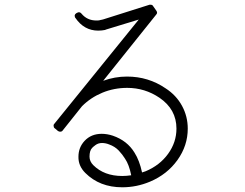

<svg xmlns="http://www.w3.org/2000/svg" viewBox="-20 -776 1040 815"><path d="M413 -169Q428 -169 443 -163Q468 -154 484 -137Q500 -120 511 -102Q528 -77 537 -32Q517 -29 499 -29Q422 -29 376 -75Q360 -91 360 -111Q360 -137 371 -148Q373 -151 385 -160Q397 -169 413 -169ZM499 19Q560 19 617 -5Q690 -36 733.5 -97Q777 -158 777 -230Q777 -282 752.5 -327Q728 -372 683 -401Q610 -451 519 -451Q467 -451 418 -433L643 -714Q650 -721 644 -730L630 -750Q627 -756 619 -756Q617 -756 616.5 -756Q616 -756 615 -756L416 -693Q413 -693 412 -692H410Q406 -691 402.5 -690Q399 -689 395 -689Q393 -689 392 -689Q391 -689 389 -689Q350 -689 326 -718Q321 -724 315 -724Q312 -724 308 -722L304 -720Q298 -716 297 -711Q297 -703 300 -700Q337 -646 397 -646Q412 -646 427 -649L428 -650L569 -693L211 -251Q206 -246 208 -240Q208 -234 213 -231L226 -220Q231 -217 235 -217Q243 -217 246 -222L328 -325Q365 -362 414.5 -382.5Q464 -403 520 -403Q595 -403 657 -361Q729 -312 729 -230Q729 -172 693.5 -123Q658 -74 598 -49Q594 -48 590.5 -46.5Q587 -45 583 -44Q572 -95 551 -128Q520 -179 459 -200Q447 -204 435 -206Q423 -208 412 -208Q367 -208 339 -178Q313 -150 313 -111Q312 -72 342 -42Q403 19 499 19Z"/></svg>

Font: Kokoro
Style: Regular
Weight: 400
Version: Version 1.00